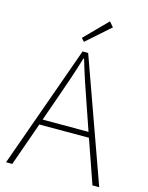

<svg xmlns="http://www.w3.org/2000/svg" viewBox="-135 -1016 845 1099"><g transform="rotate(15 287.0 -466.5)"><path d="M263 -781 402 -904 377 -933 246 -800ZM11 0H48L139 -258H433L523 0H563L303 -726H270ZM150 -290 201 -435C232 -523 258 -597 285 -688H289C316 -597 341 -523 372 -435L422 -290Z"/></g></svg>

Font: Noto Sans CJK HK Thin
Style: Regular
Weight: 100
Designer: Ryoko NISHIZUKA 西塚涼子 (kana, bopomofo & ideographs); Paul D. Hunt (Latin, Greek & Cyrillic); Sandoll Communications 산돌커뮤니
Foundry: Adobe
Version: Version 2.004;hotconv 1.0.118;makeotfexe 2.5.65603